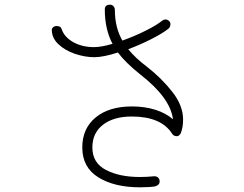

<svg xmlns="http://www.w3.org/2000/svg" viewBox="-20 -773 1040 819"><path d="M761 -263Q761 -231 752 -207Q750 -201 745 -196.5Q740 -192 735 -192Q720 -192 714 -203Q667 -276 542 -276Q465 -276 419.5 -241Q374 -206 374 -144Q374 -78 432 -48Q490 -18 576 -18Q606 -18 636 -21H640Q649 -21 655 -15Q661 -9 661 1Q661 9 655.5 14.5Q650 20 642 22Q631 24 613 25Q595 26 577 26Q468 26 399.5 -16.5Q331 -59 331 -144Q331 -225 388 -272Q445 -319 543 -319Q597 -319 642 -305Q687 -291 718 -264Q706 -356 580 -454Q515 -506 483 -549Q420 -529 383 -529Q342 -529 299.5 -543.5Q257 -558 229 -584.5Q201 -611 201 -646Q201 -652 207 -657Q213 -662 219 -662Q229 -662 234.5 -659.5Q240 -657 243 -649Q254 -615 292 -593.5Q330 -572 381 -572Q412 -572 460 -586Q427 -648 427 -733Q427 -753 450 -753Q458 -753 464 -746.5Q470 -740 470 -730Q470 -656 502 -600Q553 -618 601 -642Q649 -666 672 -685Q679 -690 686 -690Q694 -690 700.5 -684Q707 -678 707 -671Q707 -658 699 -651Q674 -631 627 -607Q580 -583 527 -563Q560 -523 606 -489Q671 -438 716 -380Q761 -322 761 -263Z"/></svg>

Font: Tsukimi Rounded Light
Style: Regular
Weight: 300
Designer: Takashi Funayama
Foundry: Takashi Funayama
Version: Version 1.032; ttfautohint (v1.8.3)